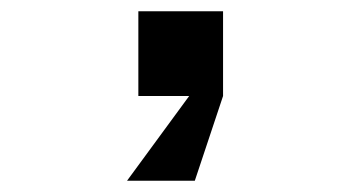

<svg xmlns="http://www.w3.org/2000/svg" viewBox="-20 -170 640 340"><path d="M375 -150V0H225V-150ZM205 150 315 0 346 -10 375 0 325 150Z"/></svg>

Font: Fliege Mono Thin
Style: Regular
Weight: 100
Version: Version 0.020;Glyphs 3.3 (3306)